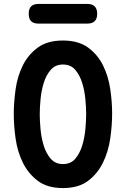

<svg xmlns="http://www.w3.org/2000/svg" viewBox="-20 -946 640 976"><path d="M300 -112Q340 -112 363 -139.5Q386 -167 398 -206.5Q410 -246 414 -289.5Q418 -333 418 -366Q418 -398 414 -441.5Q410 -485 398 -524Q386 -563 363 -590.5Q340 -618 300 -618Q261 -618 237.5 -590.5Q214 -563 202 -523.5Q190 -484 186 -440.5Q182 -397 182 -365Q182 -333 186 -289.5Q190 -246 202 -206.5Q214 -167 237.5 -139.5Q261 -112 300 -112ZM300 10Q221 10 172.5 -26.5Q124 -63 96.5 -118.5Q69 -174 59.5 -240Q50 -306 50 -366Q50 -424 59 -490Q68 -556 95 -611.5Q122 -667 171 -703.5Q220 -740 300 -740Q379 -740 428 -704Q477 -668 504 -613Q531 -558 540.5 -493Q550 -428 550 -370Q550 -309 540.5 -242.5Q531 -176 503.5 -119.5Q476 -63 427.5 -26.5Q379 10 300 10ZM176 -826Q150 -826 138 -838.5Q126 -851 126 -876Q126 -901 138 -913.5Q150 -926 176 -926H424Q449 -926 461.5 -913.5Q474 -901 474 -876Q474 -851 461.5 -838.5Q449 -826 424 -826Z"/></svg>

Font: Maple Mono
Style: Bold
Weight: 700
Monospace: yes
Designer: subframe7536
Version: Version 7.200